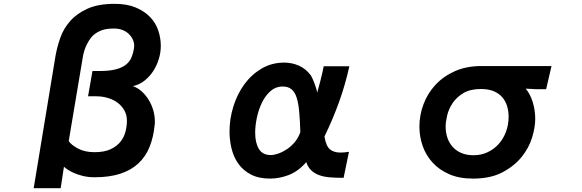

<svg xmlns="http://www.w3.org/2000/svg" viewBox="-20 -863 3040 1003"><path d="M270 -571Q278 -617 295 -665.5Q312 -714 347 -753.5Q382 -793 438 -818Q494 -843 579 -843Q643 -843 688.5 -824Q734 -805 763.5 -774.5Q793 -744 806.5 -704.5Q820 -665 820 -623Q820 -589 809.5 -554.5Q799 -520 780 -491Q761 -462 734 -441Q707 -420 674 -413Q698 -405 718.5 -387Q739 -369 755 -344Q771 -319 780 -289Q789 -259 789 -228Q789 -224 789 -220Q789 -216 788 -211Q782 -147 761.5 -96Q741 -45 703 -9.5Q665 26 608.5 44.5Q552 63 474 63Q440 63 412.5 56Q385 49 365 40Q345 31 332 22Q319 13 314 8L297 120H156ZM474 -68Q525 -68 558 -83.5Q591 -99 610 -123.5Q629 -148 636 -177Q643 -206 643 -233Q643 -262 630 -285.5Q617 -309 595.5 -325.5Q574 -342 544.5 -351Q515 -360 482 -360H440L463 -492H499Q551 -492 584 -500.5Q617 -509 637 -524.5Q657 -540 666.5 -562.5Q676 -585 680 -612Q681 -616 681 -624Q681 -641 673.5 -657Q666 -673 652.5 -686Q639 -699 619.5 -706.5Q600 -714 576 -714Q538 -714 514.5 -706Q491 -698 471 -682Q453 -668 435.5 -634.5Q418 -601 412 -561L339 -126Q352 -106 387.5 -87Q423 -68 474 -68Z M1391 70Q1332 70 1291.5 49Q1251 28 1226 -6.5Q1201 -41 1190 -85.5Q1179 -130 1179 -176Q1179 -242 1199 -306.5Q1219 -371 1256 -422Q1293 -473 1346 -504.5Q1399 -536 1465 -536Q1505 -536 1541.5 -520Q1578 -504 1604 -469Q1607 -464 1612.5 -452.5Q1618 -441 1623 -427Q1628 -413 1632 -400Q1636 -387 1637 -379Q1640 -390 1645 -408Q1650 -426 1655 -446Q1660 -466 1664.5 -485.5Q1669 -505 1671 -517H1805Q1784 -421 1751 -329.5Q1718 -238 1675 -150Q1683 -100 1703.5 -83Q1724 -66 1758 -66Q1768 -66 1779 -67Q1790 -68 1803 -70L1775 66Q1736 66 1704 63.5Q1672 61 1647.5 52Q1623 43 1606 27Q1589 11 1580 -16Q1538 32 1489 51Q1440 70 1391 70ZM1395 -53Q1412 -53 1434.5 -61Q1457 -69 1479.5 -84Q1502 -99 1520.5 -121.5Q1539 -144 1549 -173Q1547 -235 1543 -279.5Q1539 -324 1529.5 -353.5Q1520 -383 1502.5 -397Q1485 -411 1457 -411Q1420 -411 1392.5 -386.5Q1365 -362 1347.5 -325Q1330 -288 1321.5 -246.5Q1313 -205 1313 -170Q1313 -118 1332 -85.5Q1351 -53 1395 -53Z M2451 70Q2379 70 2326.5 47Q2274 24 2239.5 -14Q2205 -52 2188 -100.5Q2171 -149 2171 -201Q2171 -262 2192.5 -319Q2214 -376 2255.5 -420.5Q2297 -465 2357 -491.5Q2417 -518 2494 -518H2861L2833 -397H2779L2726 -400Q2750 -372 2763 -329.5Q2776 -287 2776 -242Q2776 -198 2759.5 -144Q2743 -90 2704.5 -42.5Q2666 5 2604 37.5Q2542 70 2451 70ZM2454 -52Q2493 -52 2526.5 -67.5Q2560 -83 2584.5 -110Q2609 -137 2623 -174Q2637 -211 2637 -254Q2637 -281 2629.5 -307Q2622 -333 2605 -353.5Q2588 -374 2560.5 -386Q2533 -398 2492 -398Q2436 -398 2400.5 -376.5Q2365 -355 2344.5 -324.5Q2324 -294 2316 -260Q2308 -226 2308 -201Q2308 -171 2317 -144Q2326 -117 2344 -96.5Q2362 -76 2389.5 -64Q2417 -52 2454 -52Z"/></svg>

Font: LINE Seed JP_TTF Bold
Style: Regular
Weight: 700
Designer: LINE & Fontrix & Fontworks
Version: Version 1.009